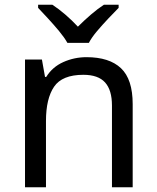

<svg xmlns="http://www.w3.org/2000/svg" viewBox="-20 -786 658 806"><path d="M343 -546Q439 -546 488 -499.5Q537 -453 537 -349V0H450V-343Q450 -408 421 -440Q392 -472 330 -472Q241 -472 207 -422Q173 -372 173 -278V0H85V-536H156L169 -463H174Q200 -505 246 -525.5Q292 -546 343 -546ZM263 -606Q250 -629 228 -655.5Q206 -682 182 -708Q158 -734 140 -753V-766H200Q226 -749 254 -725Q282 -701 307 -674Q334 -701 362 -725Q390 -749 416 -766H478V-753Q459 -734 434.5 -708Q410 -682 387.5 -655.5Q365 -629 353 -606Z"/></svg>

Font: Noto Sans Ol Chiki
Style: Regular
Weight: 400
Designer: Monotype Design Team, Lewis McGuffie
Foundry: Monotype Imaging Inc.
Version: Version 2.003